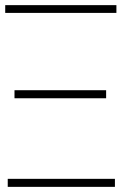

<svg xmlns="http://www.w3.org/2000/svg" viewBox="-33 -727 473 747"><path d="M-2.9 -31.2H414.1V0H-2.9ZM23.4 -376H379.9V-344.7H23.4ZM-12.7 -707H419.9V-676.8H-12.7Z"/></svg>

Font: Pretendard JP Thin
Style: Regular
Weight: 100
Designer: Base glyphs from Inter by Rasmus Andersson; Hangeul glyphs from Noto Sans CJK(Source Han Sans) by Jang Soo-young and Kan
Foundry: Kil Hyung-jin
Version: Version 1.309